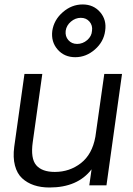

<svg xmlns="http://www.w3.org/2000/svg" viewBox="-20 -832 598 862"><path d="M202.1 9.8Q163.6 9.8 132.8 -0.5Q102.1 -10.7 79.3 -31.7Q56.6 -52.7 47.1 -88.9Q37.6 -125 43.9 -172.9L89.8 -500H169.9L127 -193.8Q116.7 -120.6 142.6 -90.3Q168.5 -60.1 226.1 -60.1Q292.5 -60.1 343.3 -99.6Q394 -139.2 408.2 -217.8L448.2 -500H527.8L458 0H380.9L391.1 -71.8Q328.6 9.8 202.1 9.8ZM214.8 -693.8Q222.2 -742.7 262 -777.3Q301.8 -812 351.1 -812Q399.9 -812 429.7 -777.3Q459.5 -742.7 452.1 -693.8Q445.8 -644.5 406.2 -609.9Q366.7 -575.2 317.9 -575.2Q268.6 -575.2 238.5 -609.9Q208.5 -644.5 214.8 -693.8ZM274.9 -693.8Q272 -668.9 286.9 -651.9Q301.8 -634.8 326.2 -634.8Q351.6 -634.8 371.6 -652.1Q391.6 -669.4 393.1 -693.8Q396.5 -717.8 381.8 -734.9Q367.2 -752 342.8 -752Q318.4 -752 298.3 -734.9Q278.3 -717.8 274.9 -693.8Z"/></svg>

Font: Human Sans
Style: Italic
Weight: 400
Italic angle: -8°
Designer: Tim Radville
Foundry: Continuum
Version: Version 1.000;FEAKit 1.0